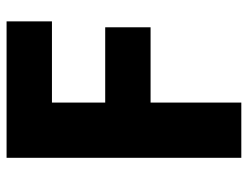

<svg xmlns="http://www.w3.org/2000/svg" viewBox="-105 -649 754 584"><g transform="rotate(-90 272.0 -357.0)"><path d="M252 0V-276H481V-414H252V-576H499V-714H84V0Z"/></g></svg>

Font: Noto Sans Arabic UI XBd
Style: Regular
Weight: 800
Designer: Monotype Design Team, Nadine Chahine and Nizar Qandah
Foundry: Monotype Imaging Inc.
Version: Version 2.010